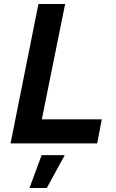

<svg xmlns="http://www.w3.org/2000/svg" viewBox="-20 -720 581 964"><path d="M468 0H33L173 -700H307L190 -121H491ZM215 224H128L189 59H305Z"/></svg>

Font: Argentum Sans Medium
Style: Italic
Weight: 500
Italic angle: -11°
Designer: Julieta Ulanovsky (font), Cristiano Sobral (main changes and remaster)
Foundry: Julieta Ulanovsky (font), Cristiano Sobral (main changes and remaster)
Version: Version 2.007;June 15, 2022;FontCreator 14.0.0.2814 64-bit; 